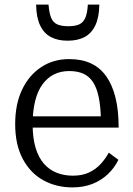

<svg xmlns="http://www.w3.org/2000/svg" viewBox="-20 -804 580 835"><path d="M122 -263Q122 -203 135 -160.5Q148 -118 171.5 -91.5Q195 -65 227 -52.5Q259 -40 297 -40Q338 -40 367.5 -54Q397 -68 418 -91Q439 -114 453 -140L495 -109Q478 -74 449 -46.5Q420 -19 381.5 -4Q343 11 295 11Q225 11 168.5 -20Q112 -51 79 -113Q46 -175 46 -264Q46 -351 76 -414Q106 -477 159 -512Q212 -547 281 -547Q335 -547 375 -528.5Q415 -510 441.5 -473Q468 -436 482 -380.5Q496 -325 496 -249H102V-298H442L419 -279Q418 -339 409.5 -380.5Q401 -422 384.5 -447Q368 -472 342.5 -483.5Q317 -495 281 -495Q244 -495 215 -480.5Q186 -466 165 -437.5Q144 -409 133 -365.5Q122 -322 122 -263ZM274 -627Q318 -627 348 -643Q378 -659 394.5 -693.5Q411 -728 412 -784H362Q360 -747 351 -726.5Q342 -706 324.5 -698Q307 -690 277 -690Q247 -690 229 -698Q211 -706 202.5 -726.5Q194 -747 191 -784H137Q138 -728 154.5 -693.5Q171 -659 201 -643Q231 -627 274 -627Z"/></svg>

Font: Roboto Serif SemiCondensed Light
Style: Regular
Weight: 300
Width: 4
Designer: Greg Gazdowicz
Foundry: Commercial Type
Version: Version 1.007